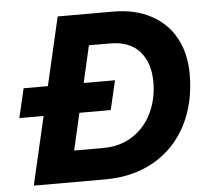

<svg xmlns="http://www.w3.org/2000/svg" viewBox="-51 -758 874 812"><g transform="rotate(-5 386.0 -352.0)"><path d="M457 -704Q552 -704 620 -667Q688 -630 723 -564.5Q758 -499 758 -413Q758 -291 710 -197.5Q662 -104 572.5 -52Q483 0 363 0H60L127 -290H24L53 -414H156L223 -704ZM367 -133Q438 -133 491.5 -167.5Q545 -202 573.5 -261.5Q602 -321 602 -393Q602 -474 559.5 -522.5Q517 -571 432 -571H344L308 -414H441L412 -290H279L243 -133Z"/></g></svg>

Font: CBA Beacon Sans Extra Bold
Style: Italic
Weight: 800
Italic angle: -13°
Designer: Wei Huang
Foundry: Wei Huang
Version: Version 1.002